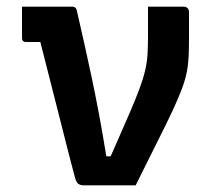

<svg xmlns="http://www.w3.org/2000/svg" viewBox="-20 -556 640 576"><path d="M101 -430H85Q77 -430 71 -430Q65 -430 57 -430Q52 -430 49 -433Q46 -436 46 -441Q46 -465 46 -488.5Q46 -512 46 -536Q71 -536 96 -536Q121 -536 146.5 -536Q172 -536 197 -536Q203 -536 206.5 -532.5Q210 -529 211 -522Q222 -474 233 -425Q244 -376 255 -324Q266 -272 277 -213.5Q288 -155 299 -87H312Q344 -160 365 -208Q386 -256 398 -288.5Q410 -321 415.5 -345Q421 -369 422.5 -392Q424 -415 424 -446Q424 -465 424 -485Q424 -505 424 -524V-536Q451 -536 477.5 -536Q504 -536 531 -536Q536 -536 539.5 -534Q543 -532 545 -528.5Q547 -525 547 -520V-445Q547 -413 546 -388.5Q545 -364 540.5 -340.5Q536 -317 525.5 -289Q515 -261 497.5 -223.5Q480 -186 452.5 -131.5Q425 -77 387 0Q346 0 307 0Q268 0 232 0Q221 0 215 -4.5Q209 -9 205 -23Q197 -52 185 -99.5Q173 -147 158.5 -204Q144 -261 129 -320Q114 -379 101 -430Z"/></svg>

Font: Recursive SemiBold
Style: Regular
Weight: 600
Version: Version 1.085